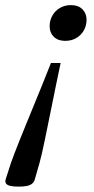

<svg xmlns="http://www.w3.org/2000/svg" viewBox="-84 -468 358 733"><path d="M-62 215.5 -42 153.5Q-37 139.5 -28.8 117.8Q-20.5 96 -9.2 67.8Q2 39.5 15.8 6Q29.5 -27.5 45 -65.2Q60.5 -103 77.2 -144Q94 -185 110.5 -227.5H147.5Q138.5 -185 130 -144Q121.5 -103 114 -65.2Q106.5 -27.5 99.5 6Q92.5 39.5 86.8 67.8Q81 96 76 117.8Q71 139.5 67 153.5L49 216.5Q46 227 38.5 233.2Q31 239.5 18.2 242Q5.5 244.5 -13 244.5Q-32 244.5 -44.2 241.8Q-56.5 239 -61 232.5Q-65.5 226 -62 215.5ZM164.5 -312Q137 -312 121.2 -327.8Q105.5 -343.5 105.5 -367.5Q105.5 -390 115.8 -408.2Q126 -426.5 144.5 -437.5Q163 -448.5 187 -448.5Q215 -448.5 230.8 -432.5Q246.5 -416.5 246.5 -392.5Q246.5 -370.5 236.2 -352.2Q226 -334 207.8 -323Q189.5 -312 164.5 -312Z"/></svg>

Font: Newsreader 16pt 16pt Medium
Style: Italic
Weight: 500
Italic angle: -17°
Version: Version 1.003